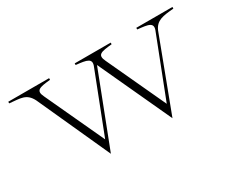

<svg xmlns="http://www.w3.org/2000/svg" viewBox="-86 -756 1222 1026"><g transform="rotate(-30 525.5 -242.5)"><path d="M152 -432 355 15 528 -433 735 15 903 -430C925 -480 964 -484 1032 -490V-500H809V-490C875 -483 910 -480 888 -430L747 -67L579 -429C555 -479 583 -483 651 -490V-500H429V-490C495 -483 529 -478 508 -430L367 -67L199 -429C175 -478 203 -483 271 -490V-500H19V-490C86 -483 123 -488 152 -432Z"/></g></svg>

Font: Sprat Thin
Style: Regular
Weight: 100
Designer: Ethan Nakache
Foundry: Collletttivo
Version: Version 2.000;Glyphs 3.2 (3217)